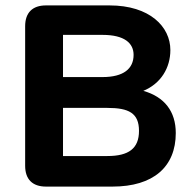

<svg xmlns="http://www.w3.org/2000/svg" viewBox="-20 -690 723 710"><path d="M150 0H396C547 0 630 -73 630 -198C630 -278 588 -332 510 -354C575 -381 610 -439 610 -505C610 -591 534 -670 385 -670H150C100 -670 73 -643 73 -593V-77C73 -27 100 0 150 0ZM377 -113H213V-291H377C456 -291 494 -272 494 -206C494 -141 456 -113 377 -113ZM359 -405H213V-561H359C441 -561 474 -530 474 -487C474 -436 437 -405 359 -405Z"/></svg>

Font: SN Pro
Style: Bold
Weight: 700
Designer: Tobias Whetton
Foundry: Supernotes
Version: Version 1.003;Glyphs 3.3 (3324)